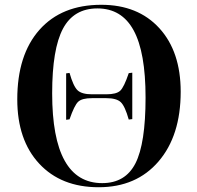

<svg xmlns="http://www.w3.org/2000/svg" viewBox="-20 -764 818 798"><path d="M390.1 14.2Q233.9 14.2 142.8 -84Q51.8 -182.1 51.8 -351.1Q51.8 -536.1 144 -640.1Q236.3 -744.1 400.9 -744.1Q553.2 -744.1 642.1 -647Q731 -549.8 731 -382.8Q731 -200.2 638.9 -93Q546.9 14.2 390.1 14.2ZM404.8 -2.9Q501 -2.9 543 -85.2Q585 -167.5 585 -358.9Q585 -546.9 535.4 -637.9Q485.8 -729 384.8 -729Q286.6 -729 241.7 -644.8Q196.8 -560.5 196.8 -376Q196.8 -2.9 404.8 -2.9ZM254.9 -266.1V-459L269 -460.9Q284.7 -405.8 302.2 -388.9Q319.8 -372.1 361.8 -372.1H421.9Q463.9 -372.1 479.7 -387Q495.6 -401.9 515.1 -460L529.8 -461.9V-269L515.1 -267.1Q499.5 -322.8 481.9 -339.4Q464.4 -356 421.9 -356H361.8Q320.8 -356 304.9 -341.1Q289.1 -326.2 269 -268.1Z"/></svg>

Font: Display Semibold
Style: Regular
Weight: 600
Designer: Latin by Veronika Burian and Jose Scaglione. Greek by Irene Vlachou. Cyrillic by Vera Evstafieva.
Foundry: TypeTogether
Version: Version 3.002